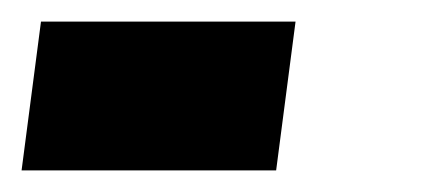

<svg xmlns="http://www.w3.org/2000/svg" viewBox="-52 27 392 178"><path d="M204 185H-32L-14 47H222Z"/></svg>

Font: Tanohe Sans
Style: Bold Italic
Weight: 700
Designer: Village Type and Design LLC & Cristiano Sobral
Foundry: Cooper Hewitt Smithsonian Design Museum
Version: Version 1.00;September 29, 2021;FontCreator 13.0.0.2655 64-b